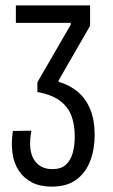

<svg xmlns="http://www.w3.org/2000/svg" viewBox="-20 -680 419 714"><path d="M172 14Q129 14 99 -1.5Q69 -17 50.5 -44.5Q32 -72 26.5 -110Q21 -148 28 -193L97 -194Q90 -159 92.5 -132Q95 -105 106 -87Q117 -69 134.5 -60Q152 -51 175 -51Q207 -51 225 -67.5Q243 -84 250.5 -111.5Q258 -139 258 -171Q258 -218 245 -251Q232 -284 202 -306Q172 -328 119 -338V-374L243 -588V-595H39V-660H315V-584L198 -381V-376Q241 -363 270.5 -337.5Q300 -312 316 -272.5Q332 -233 332 -178Q332 -125 315.5 -81.5Q299 -38 264 -12Q229 14 172 14Z"/></svg>

Font: Bricolage Grotesque 24pt Condensed Light
Style: Regular
Weight: 300
Width: 3
Designer: Mathieu Triay
Foundry: Atelier Triay
Version: Version 1.001;gftools[0.9.33.dev8+g029e19f]